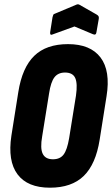

<svg xmlns="http://www.w3.org/2000/svg" viewBox="-20 -866 520 892"><path d="M212 6Q108 6 61.5 -56Q15 -118 33 -236L65 -438Q83 -552 139 -606.5Q195 -661 296 -661Q400 -661 447 -599Q494 -537 475 -419L443 -217Q425 -103 369 -48.5Q313 6 212 6ZM226 -126Q259 -126 275.5 -148Q292 -170 301 -223L333 -422Q341 -478 329.5 -503.5Q318 -529 282 -529Q250 -529 233 -507Q216 -485 208 -432L176 -233Q166 -177 178.5 -151.5Q191 -126 226 -126ZM227 -707Q211 -699 213 -716L224 -786Q226 -793 227.5 -797Q229 -801 234 -802L334 -844Q342 -848 349 -844L428 -799Q435 -795 437.5 -791Q440 -787 439 -779L428 -716Q426 -701 412 -707L326 -743Z"/></svg>

Font: Sofia Sans Extra Condensed Black
Style: Italic
Weight: 900
Italic angle: -9°
Version: Version 4.100